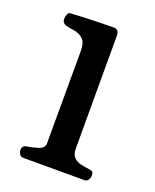

<svg xmlns="http://www.w3.org/2000/svg" viewBox="-100 -548 493 609"><g transform="rotate(20 146.5 -243.5)"><path d="M50.8 0Q42.5 0 38.3 -7.3Q34.2 -14.6 34.2 -20Q34.2 -36.1 50.3 -38.1Q68.4 -40.5 87.4 -46.9Q106.4 -53.2 106.4 -69.3L106.9 -379.9Q106.9 -410.2 94.2 -421.4Q81.5 -432.6 64.5 -435.1Q47.4 -437.5 34.2 -440.9Q29.3 -443.4 25.9 -447.3Q22.5 -451.2 22.5 -460.4Q22.5 -466.3 25.4 -473.9Q28.3 -481.4 34.2 -481.9Q83 -484.9 122.6 -485.8Q162.1 -486.8 183.1 -486.8Q187 -486.8 191.9 -482.9Q196.8 -479 197.8 -467.3V-85.4Q197.8 -64.5 207.8 -54.9Q217.8 -45.4 231.7 -42.5Q245.6 -39.6 257.3 -38.1Q267.6 -37.1 271.2 -34.2Q274.9 -31.2 274.9 -20Q274.9 -14.6 270.8 -7.3Q266.6 0 258.3 0Z"/></g></svg>

Font: Gelasio
Style: Regular
Weight: 400
Designer: Eben Sorkin
Foundry: Eben Sorkin
Version: Version 1.008